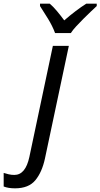

<svg xmlns="http://www.w3.org/2000/svg" viewBox="-146 -786 547 1046"><path d="M-64 240Q-101 240 -126 230V156Q-114 160 -99 163.5Q-84 167 -68 167Q-7 167 14 69L142 -536H229L99 77Q83 152 46.5 196Q10 240 -64 240ZM72 -766H125Q144 -750 164 -726Q184 -702 204 -675Q235 -702 266 -725.5Q297 -749 324 -766H381V-753Q369 -742 349.5 -723.5Q330 -705 309 -684Q288 -663 269 -642.5Q250 -622 240 -606H154Q140 -644 115.5 -684Q91 -724 72 -753Z"/></svg>

Font: BC Sans
Style: Italic
Weight: 400
Italic angle: -12°
Designer: Monotype Design Team
Designer: Province of B.C.
Foundry: Monotype Imaging Inc.
Version: Version 2.000;GOOG;noto-source:20170915:90ef993387c0